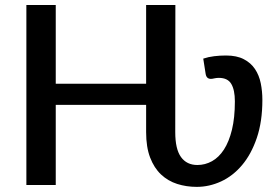

<svg xmlns="http://www.w3.org/2000/svg" viewBox="-20 -740 1102 768"><path d="M793 -505.5Q814 -512.5 836.8 -515.2Q859.5 -518 884 -518Q927 -518 955.2 -503.2Q983.5 -488.5 1000 -463.8Q1016.5 -439 1023 -407Q1029.5 -375 1029.5 -340.5Q1029.5 -253.5 1007.2 -188.2Q985 -123 948.2 -79.5Q911.5 -36 864.2 -14.2Q817 7.5 767 7.5Q725.5 7.5 688.8 -4.2Q652 -16 624.2 -42Q596.5 -68 580.5 -109.8Q564.5 -151.5 564.5 -211.5V-320.5H203V0H85.5V-720H203V-405H564.5V-720H681.5L681 -211.5Q681 -143.5 704 -111.8Q727 -80 769.5 -80Q800.5 -80 828 -95.2Q855.5 -110.5 875.8 -141.8Q896 -173 907.8 -221Q919.5 -269 919.5 -334.5Q919.5 -380 905.2 -404.2Q891 -428.5 855.5 -428.5Q845.5 -428.5 837.2 -426.5Q829 -424.5 823.5 -424.5Q805.5 -424.5 802.5 -445Z"/></svg>

Font: Lato SemiBold
Style: Regular
Weight: 600
Designer: Lukasz Dziedzic with Adam Twardoch and Botio Nikoltchev
Foundry: tyPoland Lukasz Dziedzic
Version: Version 2.015; 2015-08-06; http://www.latofonts.com/